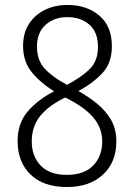

<svg xmlns="http://www.w3.org/2000/svg" viewBox="-20 -744 540 774"><path d="M250 10Q155 10 103 -40.5Q51 -91 51 -175Q51 -248 92.5 -295.5Q134 -343 198 -376Q143 -410 108 -453Q73 -496 73 -559Q73 -611 97 -648Q121 -685 161.5 -704.5Q202 -724 252 -724Q330 -724 380.5 -681Q431 -638 431 -558Q431 -490 392.5 -449Q354 -408 296 -377Q337 -354 371.5 -326Q406 -298 427.5 -261Q449 -224 449 -174Q449 -90 395 -40Q341 10 250 10ZM250 -402Q304 -430 339.5 -463.5Q375 -497 375 -555Q375 -614 340.5 -644.5Q306 -675 251 -675Q199 -675 164 -644Q129 -613 129 -556Q129 -501 160.5 -467Q192 -433 250 -402ZM249 -39Q319 -39 355.5 -76.5Q392 -114 392 -174Q392 -228 356 -270.5Q320 -313 243 -351Q177 -319 142.5 -277Q108 -235 108 -174Q108 -114 144 -76.5Q180 -39 249 -39Z"/></svg>

Font: Noto Sans Gurmukhi SemiCondensed Light
Style: Regular
Weight: 300
Width: 4
Designer: Jelle Bosma - Monotype Design Team
Foundry: Monotype Imaging Inc.
Version: Version 2.004; ttfautohint (v1.8.4.7-5d5b)